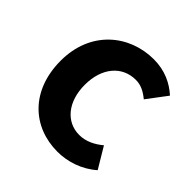

<svg xmlns="http://www.w3.org/2000/svg" viewBox="-159 -702 845 845"><g transform="rotate(45 263.5 -280.0)"><path d="M317 14C379 14 447 -7 500 -54L442 -151C411 -125 374 -106 333 -106C252 -106 194 -174 194 -280C194 -385 252 -454 338 -454C369 -454 395 -441 423 -418L493 -511C452 -548 399 -574 330 -574C178 -574 44 -466 44 -280C44 -94 163 14 317 14Z"/></g></svg>

Font: Noto Sans CJK SC
Style: Bold
Weight: 700
Designer: Ryoko NISHIZUKA 西塚涼子 (kana, bopomofo & ideographs); Paul D. Hunt (Latin, Greek & Cyrillic); Sandoll Communications 산돌커뮤니
Foundry: Adobe
Version: Version 2.004;hotconv 1.0.118;makeotfexe 2.5.65603